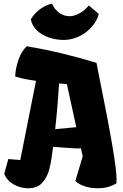

<svg xmlns="http://www.w3.org/2000/svg" viewBox="-20 -1006 661 1036"><path d="M608.9 -40Q608.9 -31.2 607.9 -16.6Q565.4 9.8 505.9 9.8Q468.8 9.8 436.3 -1Q403.8 -11.7 386.7 -29.8L426.3 -162.6L417 -205.1H390.6Q330.1 -208.5 266.6 -213.9Q257.8 -141.1 247.1 -96.7Q236.3 -52.2 209.2 -21.2Q182.1 9.8 132.8 9.8Q89.8 9.8 53.2 -11.2Q16.6 -32.2 2.9 -68.4L24.9 -147.9L89.4 -142.6L174.3 -569.8Q96.7 -580.6 62 -593.8Q63.5 -636.2 79.8 -683.6Q96.2 -731 124.5 -756.3Q304.7 -726.6 500.5 -667Q566.4 -340.3 587.6 -212.2Q608.9 -84 608.9 -40ZM391.6 -319.8 340.8 -552.2 298.8 -555.7Q296.4 -513.2 290.8 -444.8Q285.2 -376.5 277.8 -309.1ZM513.2 -930.7 459.5 -976.6Q440.4 -953.6 419.9 -940.7Q399.4 -927.7 383.5 -923.1Q367.7 -918.5 358.4 -918.5Q292.5 -918.5 260.7 -985.8Q230.5 -981 199 -958.7Q167.5 -936.5 146 -901.9Q153.8 -865.7 180.7 -840.6Q207.5 -815.4 245.6 -803Q283.7 -790.5 324.7 -790.5Q365.2 -790.5 404.8 -808.8Q444.3 -827.1 473.4 -859.1Q502.4 -891.1 513.2 -930.7Z"/></svg>

Font: Fruktur
Style: Regular
Weight: 400
Designer: Viktoriya Grabowska
Foundry: Viktoriya Grabowska
Version: Version 1.004; ttfautohint (v1.4.1)